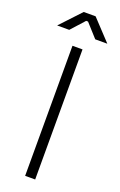

<svg xmlns="http://www.w3.org/2000/svg" viewBox="-194 -925 606 971"><g transform="rotate(20 109.0 -440.0)"><path d="M136 -700V0H82V-700ZM114 -842H104L39 -770H-26L77 -880H141L244 -770H179Z"/></g></svg>

Font: Space Grotesk Variable
Style: Regular
Weight: 400
Designer: Florian Karsten (Space Grotesk), Colophon Foundry (Space Mono)
Foundry: Florian Karsten
Version: Version 1.106